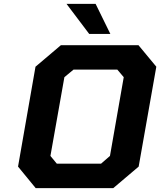

<svg xmlns="http://www.w3.org/2000/svg" viewBox="-20 -970 826 990"><path d="M440 -795 323 -950H473L549 -795ZM164 0 73 -111 163 -626 294 -737H694L786 -626L695 -111L564 0ZM273 -126H501L547 -166L618 -572L585 -611H359L312 -572L240 -166Z"/></svg>

Font: Tomorrow SemiBold
Style: Italic
Weight: 600
Italic angle: -10°
Designer: Tony de Marco, Monica Rizzolli
Foundry: Just in Type
Version: Version 2.002